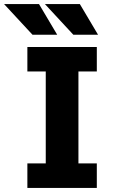

<svg xmlns="http://www.w3.org/2000/svg" viewBox="-69 -920 559 940"><path d="M65 0V-120H155V-570H65V-690H405V-570H315V-120H405V0ZM-49 -900H122L211 -750H90ZM151 -900H322L411 -750H290Z"/></svg>

Font: Radio Canada
Style: Bold
Weight: 700
Designer: Charles Daoud, Etienne Aubert Bonn, Alexandre Saumier Demers, Jacques Le Bailly
Foundry: Radio-Canada
Version: Version 2.104; ttfautohint (v1.8.4.7-5d5b);gftools[0.9.28.de